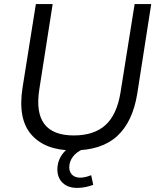

<svg xmlns="http://www.w3.org/2000/svg" viewBox="-20 -725 768 937"><path d="M336 9Q201 9 133.5 -67.5Q66 -144 90 -297L155 -705H237L172 -290Q136 -64 340 -64Q438 -64 494 -114Q550 -164 568 -273L637 -705H718L650 -269Q628 -131 552 -61Q476 9 336 9ZM357 192Q311 192 285.5 167Q260 142 260 102Q260 56 290.5 19.5Q321 -17 367 -36L392 0Q354 15 336 39.5Q318 64 318 91Q318 114 332 128Q346 142 371 142Q395 142 425 130L435 177Q419 183 399 187.5Q379 192 357 192Z"/></svg>

Font: Nunito Sans
Style: Italic
Weight: 400
Italic angle: -9°
Designer: Vernon Adams
Foundry: Vernon Adams
Version: Version 3.006; ttfautohint (v1.8.3)